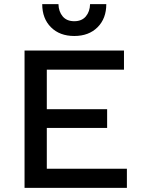

<svg xmlns="http://www.w3.org/2000/svg" viewBox="-20 -903 676 923"><path d="M491 -883Q491 -814 449 -772Q407 -730 337 -730Q267 -730 225 -772Q183 -814 183 -883H261Q262 -847 281.5 -824Q301 -801 337 -801Q373 -801 392.5 -824Q412 -847 413 -883ZM98 0V-660H576V-568H205V-378H495V-288H205V-92H590V0Z"/></svg>

Font: Elaine Sans Medium
Style: Regular
Weight: 500
Designer: Wei Huang
Foundry: Wei Huang
Version: Version 2.001;PS 002.001;hotconv 1.0.88;makeotf.lib2.5.64775